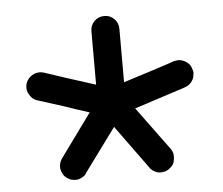

<svg xmlns="http://www.w3.org/2000/svg" viewBox="-41 -597 643 554"><g transform="rotate(-5 280.5 -320.0)"><path d="M519.5 -377.9Q522.5 -371.1 522.5 -365.2Q522.5 -363.3 521.5 -362.3Q521.5 -354.5 517.6 -346.7Q513.7 -338.9 507.8 -334Q502 -329.1 493.2 -326.2Q444.3 -310.5 345.7 -278.3Q369.1 -247.1 391.6 -215.8Q414.1 -184.6 437.5 -153.3Q442.4 -146.5 444.3 -138.7Q445.3 -130.9 444.3 -123Q443.4 -114.3 439.5 -107.4Q434.6 -100.6 427.7 -95.7Q425.8 -93.8 422.9 -92.8Q419.9 -90.8 417 -89.8Q413.1 -88.9 410.2 -88.9Q407.2 -87.9 404.3 -87.9Q399.4 -87.9 394.5 -88.9Q390.6 -89.8 385.7 -92.8Q380.9 -94.7 377.9 -97.7Q374 -100.6 371.1 -105.5Q340.8 -146.5 280.3 -230.5Q256.8 -199.2 234.4 -168Q211.9 -136.7 188.5 -105.5Q185.5 -100.6 182.6 -97.7Q178.7 -94.7 174.8 -92.8Q169.9 -89.8 165 -88.9Q161.1 -87.9 156.2 -87.9Q152.3 -87.9 149.4 -88.9Q146.5 -88.9 143.6 -89.8Q139.6 -90.8 137.7 -92.8Q134.8 -93.8 131.8 -95.7Q125 -100.6 121.1 -107.4Q117.2 -114.3 115.2 -123Q114.3 -130.9 116.2 -138.7Q118.2 -146.5 123 -153.3Q153.3 -194.3 213.9 -278.3Q176.8 -290 140.6 -302.7Q103.5 -314.5 66.4 -326.2Q50.8 -331.1 43 -346.7Q38.1 -355.5 38.1 -365.2Q38.1 -371.1 40 -377.9Q45.9 -393.6 60.5 -401.4Q76.2 -409.2 91.8 -404.3Q140.6 -387.7 239.3 -356.4Q239.3 -394.5 239.3 -433.6Q239.3 -472.7 239.3 -510.7Q239.3 -528.3 251 -540Q262.7 -551.8 280.3 -551.8Q296.9 -551.8 308.6 -540Q320.3 -528.3 320.3 -510.7Q320.3 -459 320.3 -356.4Q357.4 -368.2 394.5 -379.9Q431.6 -391.6 468.8 -404.3Q476.6 -406.2 484.4 -406.2Q492.2 -405.3 500 -401.4Q506.8 -397.5 512.7 -391.6Q517.6 -385.7 519.5 -377.9Z"/></g></svg>

Font: Passbolt
Style: Regular
Weight: 400
Version: Version 1.0